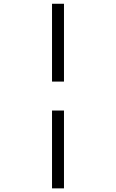

<svg xmlns="http://www.w3.org/2000/svg" viewBox="-20 -865 626 1036"><path d="M260.7 151.4H325.2V-268.6H260.7ZM260.7 -424.8H325.2V-844.7H260.7Z"/></svg>

Font: Cascadia Mono PL Light
Style: Italic
Weight: 300
Italic angle: -10°
Monospace: yes
Designer: Aaron Bell
Foundry: Saja Typeworks
Version: Version 2404.023